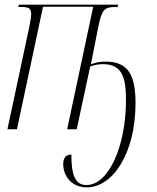

<svg xmlns="http://www.w3.org/2000/svg" viewBox="-20 -556 674 826"><path d="M353 250C468 250 563 99 563 -112C563 -237 529 -291 434 -291C408 -291 391 -287 371 -279L403 -441C418 -515 429 -526 478 -526H486L488 -536H61L59 -526H69C103 -526 114 -521 114 -494C114 -482 111 -466 106 -440L12 0H53L165 -527H381L269 0H310L368 -270C387 -276 401 -280 422 -280C502 -280 522 -229 522 -126C522 72 448 240 352 240C304 240 287 199 287 109C267 109 252 119 252 150C252 201 288 250 353 250Z"/></svg>

Font: Noto Serif Display ExtraCondensed ExtraLight
Style: Italic
Weight: 200
Width: 2
Italic angle: -12°
Designer: Monotype Design Team
Foundry: Monotype Imaging Inc.
Version: Version 2.009